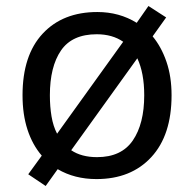

<svg xmlns="http://www.w3.org/2000/svg" viewBox="-20 -586 645 639"><path d="M551 -269Q551 -136 483.5 -63Q416 10 301 10Q228 10 172 -23L132 33L74 -6L119 -68Q88 -104 71.5 -154.5Q55 -205 55 -269Q55 -402 122 -474Q189 -546 304 -546Q377 -546 435 -510L474 -566L533 -528L488 -465Q517 -430 534 -380.5Q551 -331 551 -269ZM146 -269Q146 -231 151.5 -198.5Q157 -166 170 -141L390 -447Q354 -472 302 -472Q220 -472 183 -418Q146 -364 146 -269ZM460 -269Q460 -343 437 -392L217 -86Q251 -63 303 -63Q384 -63 422 -118.5Q460 -174 460 -269Z"/></svg>

Font: RS Noto Sans
Style: Regular
Weight: 400
Designer: Monotype Design Team
Foundry: Monotype Imaging Inc.
Version: Version 3.10